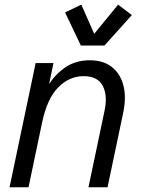

<svg xmlns="http://www.w3.org/2000/svg" viewBox="-20 -795 597 815"><path d="M20.5 0 131.3 -527.3H207L188.5 -438Q217.3 -482.9 260.3 -511Q303.2 -539.1 360.8 -539.1Q419.4 -539.1 455.6 -510Q491.7 -481 504.2 -430.7Q516.6 -380.4 502.9 -315.9L436.5 0H355.5L423.8 -325.2Q437.5 -389.2 416.3 -430.4Q395 -471.7 334.5 -471.7Q274.4 -471.7 227.3 -424.3Q180.2 -377 158.7 -274.9L101.1 0ZM481.4 -775.4 539.6 -731 423.3 -601.6H323.2L256.3 -742.2L325.2 -775.4L379.9 -651.4Z"/></svg>

Font: Schibsted Grotesk
Style: Italic
Weight: 400
Italic angle: -12°
Designer: Bakken & Baeck AS, Henrik Kongsvoll
Foundry: Schibsted ASA
Version: Version 1.100; ttfautohint (v1.8.4.7-5d5b);gftools[0.9.25]